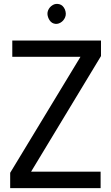

<svg xmlns="http://www.w3.org/2000/svg" viewBox="-20 -980 579 1000"><path d="M504 -86V0H33V-80L399 -684H44V-769H506V-688L142 -86ZM232 -886Q223 -908 230.5 -926Q238 -944 255 -954Q271 -963 289.5 -958Q308 -953 318 -931Q327 -908 319 -889.5Q311 -871 295 -862Q278 -852 260 -857.5Q242 -863 232 -886Z"/></svg>

Font: Yaldevi Medium
Style: Regular
Weight: 500
Designer: Sol Matas, Rajitha Manaperi, Kosala Senevirathne
Foundry: Mooniak
Version: Version 1.100